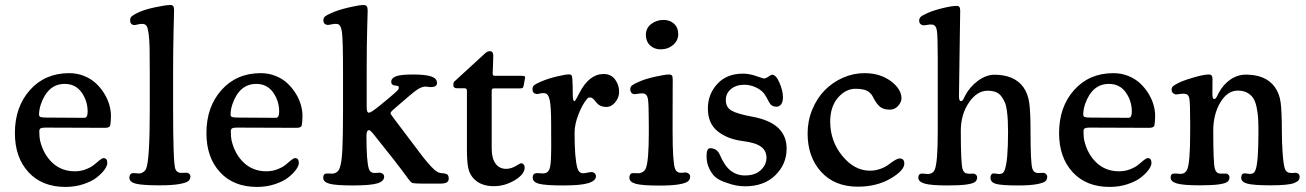

<svg xmlns="http://www.w3.org/2000/svg" viewBox="-20 -734 5222 768"><path d="M256.8 -441.4Q288.6 -441.4 316.4 -430.2Q344.2 -418.9 363.5 -400.9Q382.8 -382.8 396.7 -360.4Q410.6 -337.9 417.2 -314.9Q423.8 -292 423.8 -271Q423.8 -252.4 421.4 -235.4Q420.4 -222.7 400.9 -222.7L161.1 -223.6Q147.5 -223.6 142.3 -220.5Q137.2 -217.3 137.2 -209Q137.2 -185.5 140.1 -172.4Q153.3 -116.7 189.7 -82.8Q226.1 -48.8 279.8 -48.8Q303.2 -48.8 324.2 -57.1Q345.2 -65.4 356.7 -75.2Q368.2 -85 378.4 -93.3Q388.7 -101.6 394 -101.6Q409.2 -101.6 409.2 -82Q409.2 -70.8 397.7 -54.9Q386.2 -39.1 366 -23.4Q345.7 -7.8 312.7 2.9Q279.8 13.7 242.2 13.7Q147.9 13.7 93.8 -45.4Q39.6 -104.5 39.6 -201.7Q39.6 -306.6 99.9 -374Q160.2 -441.4 256.8 -441.4ZM317.4 -262.7Q330.6 -262.7 330.6 -287.6Q330.6 -330.1 306.4 -364.3Q282.2 -398.4 238.8 -398.4Q171.9 -398.4 143.6 -317.4Q136.2 -295.4 136.2 -275.4Q136.2 -267.6 143.1 -265.6Q149.9 -263.7 168 -263.7Z M579.1 -295.4V-444.3Q579.1 -508.3 578.4 -542.5Q577.6 -576.7 574.5 -599.9Q571.3 -623 566.4 -630.1Q561.5 -637.2 552.7 -638.2Q543 -639.2 532.2 -636.5Q521.5 -633.8 517.6 -633.8Q500.5 -634.8 500.5 -652.8Q500.5 -663.1 507.1 -668.9Q513.7 -674.8 532.2 -683.6Q556.2 -695.3 599.1 -704.6Q642.1 -713.9 661.1 -713.9Q669.9 -713.9 673.1 -709.2Q676.3 -704.6 676.3 -693.4Q676.3 -686.5 674.3 -609.9Q672.4 -533.2 672.4 -442.9V-301.8Q672.4 -83 681.2 -58.6Q686.5 -43.5 702.6 -42.5Q708.5 -42 716.1 -42.7Q723.6 -43.5 728 -43Q733.4 -42.5 737.5 -38.3Q741.7 -34.2 741.7 -28.3Q741.7 -16.6 732.9 -9.5Q724.1 -2.4 696 2.4Q668 7.3 618.7 7.3Q548.8 7.3 523.2 0.7Q497.6 -5.9 497.6 -22.9Q497.6 -40 511.7 -41.5Q515.6 -42 524.7 -41Q533.7 -40 538.1 -40Q545.4 -40.5 553.2 -45.7Q561 -50.8 564.9 -60.1Q579.1 -96.2 579.1 -295.4Z M1022.9 -441.4Q1054.7 -441.4 1082.5 -430.2Q1110.4 -418.9 1129.6 -400.9Q1148.9 -382.8 1162.8 -360.4Q1176.8 -337.9 1183.3 -314.9Q1189.9 -292 1189.9 -271Q1189.9 -252.4 1187.5 -235.4Q1186.5 -222.7 1167 -222.7L927.2 -223.6Q913.6 -223.6 908.4 -220.5Q903.3 -217.3 903.3 -209Q903.3 -185.5 906.2 -172.4Q919.4 -116.7 955.8 -82.8Q992.2 -48.8 1045.9 -48.8Q1069.3 -48.8 1090.3 -57.1Q1111.3 -65.4 1122.8 -75.2Q1134.3 -85 1144.5 -93.3Q1154.8 -101.6 1160.2 -101.6Q1175.3 -101.6 1175.3 -82Q1175.3 -70.8 1163.8 -54.9Q1152.3 -39.1 1132.1 -23.4Q1111.8 -7.8 1078.9 2.9Q1045.9 13.7 1008.3 13.7Q914.1 13.7 859.9 -45.4Q805.7 -104.5 805.7 -201.7Q805.7 -306.6 866 -374Q926.3 -441.4 1022.9 -441.4ZM1083.5 -262.7Q1096.7 -262.7 1096.7 -287.6Q1096.7 -330.1 1072.5 -364.3Q1048.3 -398.4 1004.9 -398.4Q938 -398.4 909.7 -317.4Q902.3 -295.4 902.3 -275.4Q902.3 -267.6 909.2 -265.6Q916 -263.7 934.1 -263.7Z M1352.1 -295.4V-450.7Q1352.1 -569.3 1348.1 -603Q1344.2 -636.7 1328.6 -638.2Q1318.8 -639.6 1306.6 -636.7Q1294.4 -633.8 1290 -634.3Q1273.4 -636.2 1273.4 -653.3Q1273.4 -662.6 1280.5 -668.5Q1287.6 -674.3 1306.2 -682.1Q1331.5 -693.8 1373.8 -703.9Q1416 -713.9 1433.6 -713.9Q1443.4 -713.9 1447 -708.7Q1450.7 -703.6 1450.7 -691.4Q1450.7 -687 1448.7 -619.1Q1446.8 -551.3 1446.8 -462.4V-303.7Q1446.8 -283.2 1456.1 -283.2Q1463.9 -283.2 1498.5 -311L1538.6 -344.2Q1543 -348.1 1547.9 -352.3Q1552.7 -356.4 1555.7 -358.9Q1558.6 -361.3 1561.8 -364.3Q1564.9 -367.2 1566.4 -368.7Q1567.9 -370.1 1569.8 -372.3Q1571.8 -374.5 1572.5 -375.5Q1573.2 -376.5 1574 -378.2Q1574.7 -379.9 1575 -381.3Q1575.2 -382.8 1575.2 -384.8Q1575.2 -389.6 1568.8 -390.6Q1567.9 -391.1 1565.2 -391.4Q1562.5 -391.6 1561 -391.6Q1544.9 -393.1 1544.9 -406.7Q1544.9 -421.4 1563.5 -428.7Q1582 -436 1631.8 -436Q1681.6 -436 1704.8 -428.2Q1728 -420.4 1728 -402.3Q1728 -386.7 1706.5 -385.7Q1702.1 -385.3 1693.4 -386.5Q1684.6 -387.7 1681.2 -387.7Q1668 -387.2 1652.8 -377.9Q1637.7 -368.7 1606.9 -341.8L1551.3 -293.9Q1542 -285.2 1542 -281.5Q1542 -277.8 1552.2 -264.6L1655.8 -127.4Q1691.9 -78.6 1717.3 -55.2Q1732.4 -43 1741.7 -42Q1760.7 -41 1767.8 -36.9Q1774.9 -32.7 1774.9 -19.5Q1774.9 -8.8 1766.8 -4.2Q1758.8 0.5 1738.8 0.5H1669.9Q1634.8 0.5 1627.9 -2.9Q1626 -3.9 1624.5 -5.4Q1621.1 -7.8 1613.5 -18.1Q1606 -28.3 1589.6 -50.5Q1573.2 -72.8 1555.7 -94.7L1474.6 -196.8Q1461.4 -213.4 1456.1 -213.4Q1445.8 -213.4 1445.8 -190.4Q1445.8 -86.9 1455.6 -58.6Q1460 -43.5 1476.1 -42Q1481.9 -42 1489.5 -42.7Q1497.1 -43.5 1501.5 -43Q1507.3 -42 1512 -37.8Q1516.6 -33.7 1516.6 -27.3Q1516.6 -8.8 1489.3 -0.5Q1461.9 7.8 1390.1 7.8Q1323.7 7.8 1298.3 1Q1272.9 -5.9 1272.9 -22.5Q1272.9 -39.1 1284.7 -39.6Q1289.1 -40.5 1298.6 -39.8Q1308.1 -39.1 1312 -39.6Q1332 -42.5 1338.9 -62.5Q1346.7 -82 1349.4 -135Q1352.1 -188 1352.1 -295.4Z M1946.8 -139.6Q1946.8 -100.6 1962.2 -79.6Q1977.5 -58.6 2004.9 -58.6Q2025.9 -58.6 2048.8 -73.2Q2061.5 -81.1 2064 -81.1Q2070.3 -81.1 2074.5 -76.2Q2078.6 -71.3 2078.6 -63.5Q2078.6 -37.1 2039.1 -13.2Q1999.5 10.7 1955.1 10.7Q1913.6 10.7 1886.7 -9Q1859.9 -28.8 1853 -62.5Q1847.7 -87.9 1847.7 -133.8V-370.6Q1847.7 -380.9 1838.9 -380.9H1809.1Q1793.5 -380.9 1793.5 -392.1Q1793.5 -398.9 1793.9 -401.4Q1794.9 -406.2 1798.8 -409.2L1917.5 -518.1Q1928.7 -529.3 1939 -529.3Q1953.1 -529.3 1953.1 -511.2Q1953.1 -506.8 1952.1 -474.1L1950.7 -441.4Q1950.7 -433.6 1953.1 -432.1Q1955.6 -430.7 1964.8 -430.7H2066.9Q2080.6 -430.7 2080.6 -425.3Q2080.6 -422.9 2079.1 -417L2075.2 -394.5Q2073.2 -384.3 2070.8 -382.3Q2068.4 -380.4 2057.6 -380.4H1956.5Q1950.7 -380.4 1948.7 -378.2Q1946.8 -376 1946.8 -370.6Z M2184.6 -201.7V-236.3Q2184.6 -305.7 2179 -333Q2173.3 -360.4 2157.7 -361.3Q2148.4 -362.3 2139.4 -359.9Q2130.4 -357.4 2126.5 -357.9Q2109.9 -359.9 2109.9 -377Q2109.9 -387.7 2116.7 -393.3Q2123.5 -398.9 2143.1 -407.2Q2170.9 -419.4 2206.8 -428Q2242.7 -436.5 2256.3 -436.5Q2262.2 -436.5 2264.9 -433.8Q2267.6 -431.2 2268.3 -427.5Q2269 -423.8 2269.5 -415.5Q2271 -394 2271 -358.9Q2271 -329.1 2277.8 -329.1Q2281.2 -329.1 2297.9 -362.8Q2336.9 -438 2394.5 -438Q2423.8 -438 2440.2 -416.3Q2456.5 -394.5 2456.5 -366.7Q2456.5 -344.2 2441.2 -325.2Q2425.8 -306.2 2405.3 -306.2Q2393.1 -306.2 2383.8 -310.1Q2374.5 -314 2369.4 -319.6Q2364.3 -325.2 2359.9 -330.8Q2355.5 -336.4 2350.8 -340.3Q2346.2 -344.2 2340.3 -344.2Q2332.5 -344.2 2328.6 -338.9Q2309.1 -315.9 2293.7 -276.1Q2278.3 -236.3 2278.3 -203.1Q2278.3 -100.1 2289.6 -61.5Q2294.9 -42.5 2310.5 -41Q2316.9 -40.5 2330.3 -43.5Q2343.8 -46.4 2348.6 -45.9Q2354.5 -44.9 2359.1 -40.5Q2363.8 -36.1 2363.8 -29.3Q2363.8 -11.2 2334 -1.7Q2304.2 7.8 2232.4 7.8Q2162.6 7.8 2136.7 1.2Q2110.8 -5.4 2110.8 -23.4Q2110.8 -39.6 2123.5 -41Q2128.4 -42 2139.9 -41Q2151.4 -40 2155.3 -40.5Q2171.4 -41.5 2177.7 -57.1Q2180.2 -63.5 2181.9 -75.9Q2183.6 -88.4 2184.1 -106.9Q2184.6 -125.5 2184.8 -138.4Q2185.1 -151.4 2184.8 -173.8Q2184.6 -196.3 2184.6 -201.7Z M2563.5 -594.2Q2563.5 -621.6 2584.7 -637.9Q2606 -654.3 2634.3 -654.3Q2659.7 -654.3 2676.3 -638.9Q2692.9 -623.5 2692.9 -598.1Q2692.9 -571.3 2672.1 -554Q2651.4 -536.6 2622.1 -536.6Q2597.2 -536.6 2580.3 -552.5Q2563.5 -568.4 2563.5 -594.2ZM2575.2 -202.1V-234.9Q2575.2 -317.4 2571.8 -337.9Q2568.4 -358.4 2552.7 -360.4Q2543.5 -361.3 2532.2 -359.1Q2521 -356.9 2517.1 -357.4Q2509.8 -357.9 2505.4 -363.3Q2501 -368.7 2501 -376Q2501 -386.7 2508.3 -392.6Q2515.6 -398.4 2538.6 -408.2Q2561.5 -418.5 2600.8 -427.2Q2640.1 -436 2656.2 -436Q2665 -436 2668 -431.4Q2670.9 -426.8 2670.9 -415.5Q2670.9 -411.1 2670.7 -372.8Q2670.4 -334.5 2670.4 -241.2V-207.5Q2670.4 -88.4 2679.7 -60.5Q2684.6 -44.4 2700.2 -43Q2706.1 -42.5 2713.9 -43.5Q2721.7 -44.4 2726.1 -43.9Q2731.9 -42.5 2736.3 -38.1Q2740.7 -33.7 2740.7 -27.3Q2740.7 -15.1 2730.7 -7.8Q2720.7 -0.5 2692.9 3.9Q2665 8.3 2616.7 8.3Q2548.8 8.3 2523.2 1.2Q2497.6 -5.9 2497.6 -22.9Q2497.6 -40 2510.3 -41.5Q2514.6 -42 2523.7 -41.3Q2532.7 -40.5 2536.6 -41Q2544.4 -42 2552.2 -47.1Q2560.1 -52.2 2563.5 -61Q2575.2 -90.8 2575.2 -202.1Z M2858.9 -115.7Q2878.4 -69.8 2903.1 -51Q2927.7 -32.2 2959.5 -32.2Q3001 -32.2 3023.4 -53.7Q3045.9 -75.2 3045.9 -103Q3045.9 -131.3 3023.7 -147.5Q3001.5 -163.6 2949.7 -169.9Q2888.2 -178.2 2849.9 -209.5Q2811.5 -240.7 2811.5 -300.3Q2811.5 -356.9 2849.1 -398.2Q2886.7 -439.5 2952.6 -439.5Q2976.6 -439.5 3004.9 -429.7Q3033.2 -419.9 3035.6 -419.9Q3043 -419.9 3053.7 -427.5Q3064.5 -435.1 3068.4 -435.1Q3084 -435.1 3097.9 -403.1Q3111.8 -371.1 3111.8 -344.7Q3111.8 -326.2 3104.5 -316.7Q3097.2 -307.1 3085.9 -307.1Q3065.9 -307.1 3056.6 -324.7Q3043 -351.6 3036.6 -359.4Q3023.9 -375.5 3001.7 -385.3Q2979.5 -395 2957.5 -395Q2924.8 -395 2904.1 -377.9Q2883.3 -360.8 2883.3 -334Q2883.3 -304.7 2906.2 -291.5Q2929.2 -278.3 2989.7 -267.1Q3126.5 -242.2 3126.5 -139.6Q3126.5 -77.1 3081.3 -33Q3036.1 11.2 2960.4 11.2Q2923.8 11.2 2888.2 -2.4Q2857.9 -11.7 2841.8 -25.4Q2829.6 -35.2 2817.9 -57.9Q2806.2 -80.6 2806.2 -109.9Q2806.2 -141.1 2820.3 -141.1Q2847.7 -141.1 2858.9 -115.7Z M3438.5 -441.4Q3500 -441.4 3543 -409.7Q3585.9 -377.9 3585.9 -340.3Q3585.9 -325.7 3572.5 -310.5Q3559.1 -295.4 3539.6 -295.4Q3514.6 -295.4 3500.7 -306.4Q3486.8 -317.4 3473.6 -342.8Q3470.2 -350.1 3467 -354.5Q3463.9 -358.9 3456.3 -365.5Q3448.7 -372.1 3435.1 -375.5Q3421.4 -378.9 3402.3 -378.9Q3362.3 -378.9 3331.5 -342.8Q3300.8 -306.6 3300.8 -247.6Q3300.8 -169.9 3349.1 -110.6Q3397.5 -51.3 3459.5 -51.3Q3481.9 -51.3 3502.2 -58.8Q3522.5 -66.4 3534.4 -75.7Q3546.4 -85 3558.6 -92.5Q3570.8 -100.1 3579.1 -100.1Q3597.2 -100.1 3597.2 -79.6Q3597.2 -51.8 3541.7 -19.5Q3486.3 12.7 3411.1 12.7Q3318.8 12.7 3264.6 -46.6Q3210.4 -106 3210.4 -200.2Q3210.4 -250.5 3229 -295.7Q3247.6 -340.8 3278.6 -372.6Q3309.6 -404.3 3351.3 -422.9Q3393.1 -441.4 3438.5 -441.4Z M3731 -208V-498.5Q3731 -589.4 3727.5 -611.8Q3724.1 -634.3 3708.5 -635.7Q3699.7 -636.7 3688.7 -634.5Q3677.7 -632.3 3672.9 -632.8Q3665.5 -633.8 3661.1 -638.7Q3656.7 -643.6 3656.7 -651.4Q3656.7 -661.1 3663.3 -667Q3669.9 -672.9 3689.5 -681.6Q3711.9 -691.9 3749.5 -701.2Q3787.1 -710.4 3805.7 -710.4Q3814.5 -710.4 3817.6 -706.1Q3820.8 -701.7 3820.8 -690.4Q3820.8 -681.2 3818.4 -529.1Q3815.9 -377 3815.9 -349.1Q3815.9 -329.6 3823.7 -329.6Q3826.2 -329.6 3827.9 -330.6Q3829.6 -331.5 3831.3 -333.7Q3833 -335.9 3834 -337.9Q3835 -339.8 3836.9 -344.2Q3838.9 -348.6 3840.3 -351.1Q3859.4 -387.2 3892.1 -411.1Q3924.8 -435.1 3957.5 -435.1Q4036.6 -435.1 4072.8 -386.2Q4092.3 -359.4 4097.2 -321.3Q4102.1 -283.2 4102.1 -209Q4102.1 -82 4109.4 -59.6Q4114.3 -43.5 4129.4 -42Q4135.3 -41.5 4143.1 -42.2Q4150.9 -43 4155.3 -42.5Q4160.6 -41.5 4164.8 -37.4Q4168.9 -33.2 4168.9 -26.9Q4168.9 -16.1 4161.6 -9.3Q4154.3 -2.4 4127.4 2.7Q4100.6 7.8 4052.2 7.8Q3985.8 7.8 3963.9 1.5Q3941.9 -4.9 3941.9 -22.5Q3941.9 -39.1 3954.1 -40.5Q3958 -40.5 3966.6 -39.1Q3975.1 -37.6 3979.5 -38.1Q3984.4 -38.6 3987.3 -39.8Q3990.2 -41 3993.7 -44.7Q3997.1 -48.3 3999 -54.7Q4012.2 -89.4 4012.2 -205.1Q4012.2 -232.4 4011.2 -251.5Q4010.3 -270.5 4007.6 -291Q4004.9 -311.5 3999.3 -324.7Q3993.7 -337.9 3984.9 -349.4Q3976.1 -360.8 3962.4 -366Q3948.7 -371.1 3930.2 -371.1Q3887.7 -371.1 3855.5 -323.5Q3823.2 -275.9 3823.2 -210.9Q3823.2 -83 3830.1 -58.6Q3835 -40.5 3850.1 -39.6Q3856.4 -38.6 3863.8 -39.3Q3871.1 -40 3875 -39.6Q3880.4 -38.6 3884.5 -34.4Q3888.7 -30.3 3888.7 -24.9Q3888.7 -12.7 3879.9 -6.1Q3871.1 0.5 3845 4.2Q3818.8 7.8 3769.5 7.8Q3704.6 7.8 3679 0.5Q3653.3 -6.8 3653.3 -23.4Q3653.3 -38.1 3665.5 -39.6Q3669.9 -40 3680.7 -38.8Q3691.4 -37.6 3695.8 -38.1Q3713.9 -41 3719.2 -56.2Q3731 -83.5 3731 -208Z M4433.6 -441.4Q4465.3 -441.4 4493.2 -430.2Q4521 -418.9 4540.3 -400.9Q4559.6 -382.8 4573.5 -360.4Q4587.4 -337.9 4594 -314.9Q4600.6 -292 4600.6 -271Q4600.6 -252.4 4598.1 -235.4Q4597.2 -222.7 4577.6 -222.7L4337.9 -223.6Q4324.2 -223.6 4319.1 -220.5Q4314 -217.3 4314 -209Q4314 -185.5 4316.9 -172.4Q4330.1 -116.7 4366.5 -82.8Q4402.8 -48.8 4456.5 -48.8Q4480 -48.8 4501 -57.1Q4522 -65.4 4533.4 -75.2Q4544.9 -85 4555.2 -93.3Q4565.4 -101.6 4570.8 -101.6Q4585.9 -101.6 4585.9 -82Q4585.9 -70.8 4574.5 -54.9Q4563 -39.1 4542.7 -23.4Q4522.5 -7.8 4489.5 2.9Q4456.5 13.7 4418.9 13.7Q4324.7 13.7 4270.5 -45.4Q4216.3 -104.5 4216.3 -201.7Q4216.3 -306.6 4276.6 -374Q4336.9 -441.4 4433.6 -441.4ZM4494.1 -262.7Q4507.3 -262.7 4507.3 -287.6Q4507.3 -330.1 4483.2 -364.3Q4459 -398.4 4415.5 -398.4Q4348.6 -398.4 4320.3 -317.4Q4313 -295.4 4313 -275.4Q4313 -267.6 4319.8 -265.6Q4326.7 -263.7 4344.7 -263.7Z M4740.7 -206.1V-241.2Q4740.7 -321.8 4737.5 -339.6Q4734.4 -357.4 4718.8 -358.9Q4710 -359.9 4698.5 -357.9Q4687 -356 4682.6 -356.4Q4675.8 -357.4 4671.1 -362.5Q4666.5 -367.7 4666.5 -375Q4666.5 -384.8 4673.1 -390.1Q4679.7 -395.5 4699.2 -404.8Q4723.1 -415.5 4760 -425.8Q4796.9 -436 4814.9 -436Q4823.7 -436 4826.9 -431.4Q4830.1 -426.8 4830.1 -416Q4830.1 -405.8 4829.8 -391.6Q4829.6 -377.4 4829.6 -357.9Q4829.6 -337.9 4836.4 -337.9Q4838.9 -337.9 4840.6 -338.9Q4842.3 -339.8 4844 -342.3Q4845.7 -344.7 4846.9 -346.7Q4848.1 -348.6 4850.3 -353Q4852.5 -357.4 4853.5 -359.9Q4872.1 -395.5 4901.1 -415.5Q4930.2 -435.5 4963.4 -435.5Q5042.5 -435.5 5078.6 -386.7Q5098.1 -360.4 5102.8 -322.5Q5107.4 -284.7 5107.4 -209Q5107.4 -165.5 5110.6 -120.8Q5113.8 -76.2 5119.1 -60.1Q5124.5 -43.9 5139.6 -42.5Q5145 -41.5 5153.3 -42.2Q5161.6 -43 5165 -43Q5170.4 -42 5174.6 -37.8Q5178.7 -33.7 5178.7 -27.3Q5178.7 -19 5174.6 -13.4Q5170.4 -7.8 5158.7 -2.7Q5147 2.4 5122.8 4.9Q5098.6 7.3 5062 7.3Q4994.6 7.3 4969.7 0.7Q4944.8 -5.9 4944.8 -22.9Q4944.8 -40 4957.5 -40.5Q4961.4 -41 4970.2 -39.3Q4979 -37.6 4982.9 -38.6Q4987.8 -39.1 4991 -40.3Q4994.1 -41.5 4997.1 -45.2Q5000 -48.8 5002.4 -55.2Q5013.7 -84.5 5013.7 -205.6Q5013.7 -238.8 5012.5 -260.7Q5011.2 -282.7 5006.3 -305.7Q5001.5 -328.6 4992.7 -341.8Q4983.9 -355 4968.5 -363.3Q4953.1 -371.6 4931.2 -371.6Q4889.6 -371.6 4861.3 -324.2Q4833 -276.9 4833 -210.9Q4833 -81.5 4839.4 -59.1Q4844.2 -41 4859.9 -39.6Q4865.7 -39.1 4873.3 -39.6Q4880.9 -40 4885.3 -39.6Q4890.1 -39.1 4894 -34.9Q4897.9 -30.8 4897.9 -24.9Q4897.9 -12.7 4889.2 -6.3Q4880.4 0 4854.2 3.7Q4828.1 7.3 4778.8 7.3Q4713.4 7.3 4688 0Q4662.6 -7.3 4662.6 -23.9Q4662.6 -39.1 4674.8 -39.6Q4679.2 -40.5 4690.4 -39.3Q4701.7 -38.1 4705.6 -38.6Q4722.7 -40.5 4729 -56.6Q4740.7 -84 4740.7 -206.1Z"/></svg>

Font: Cooper* Medium
Style: Regular
Weight: 500
Designer: Owen Earl
Foundry: indestructible type*
Version: Version 0.001